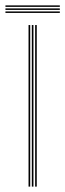

<svg xmlns="http://www.w3.org/2000/svg" viewBox="-47 -693 242 713"><path d="M83.5 0V-600H89.5V0ZM59 0V-600H65.2V0ZM71.2 0V-600H77.2V0ZM175.2 -667.5H-26.8V-673H175.2ZM175.2 -645H-26.8V-650.5H175.2ZM175.2 -656.2H-26.8V-661.8H175.2Z"/></svg>

Font: Big Shoulders Inline Display Thin ExtraLight
Style: Regular
Weight: 250
Version: Version 2.002